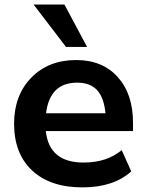

<svg xmlns="http://www.w3.org/2000/svg" viewBox="-20 -814 638 845"><path d="M342.8 10.7Q201.2 10.7 121.6 -63.5Q42 -137.7 42 -269.5Q42 -394.5 117.7 -472.2Q193.4 -549.8 315.4 -549.8Q430.7 -549.8 498 -475.1Q565.4 -400.4 565.4 -273.4V-237.3H181.6Q196.3 -98.6 347.7 -98.6Q450.2 -98.6 515.6 -153.3L557.6 -59.6Q479.5 10.7 342.8 10.7ZM127.9 -793.9H263.7L363.3 -607.4H270.5ZM182.6 -315.4H444.3Q437.5 -384.8 407.2 -417.5Q377 -450.2 319.3 -450.2Q199.2 -450.2 182.6 -315.4Z"/></svg>

Font: Min Sans Bold
Style: Regular
Weight: 700
Designer: Jinseong-Kim, NotoSansCJK, Nunito
Foundry: Jinseong-Kim
Version: Version 1.400;Glyphs 3.1.2 (3151)